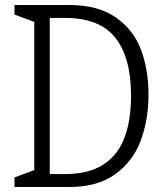

<svg xmlns="http://www.w3.org/2000/svg" viewBox="-20 -750 660 770"><path d="M38 -38.5 129 -72 117.5 -45V-685L129 -658L38 -691.5V-730H256.5Q372 -730 443.2 -681Q514.5 -632 545 -551.8Q575.5 -471.5 575.5 -371.5Q575.5 -270.5 544.8 -187.2Q514 -104 443 -52Q372 0 256.5 0H38ZM159 -52H242.5Q334 -52 392.5 -88.8Q451 -125.5 478.2 -195.2Q505.5 -265 505.5 -366.5Q505.5 -520 442.2 -599Q379 -678 242.5 -678H159L179.5 -691.5V-38.5Z"/></svg>

Font: Monaspace Xenon Var
Style: Regular
Weight: 400
Designer: Riley Cran and the Lettermatic Team
Version: Version 1.000 (Monaspace Xenon Var)